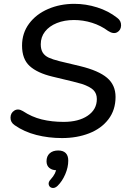

<svg xmlns="http://www.w3.org/2000/svg" viewBox="-20 -699 659 985"><path d="M55.5 -56.5Q33.6 -71.1 33.9 -95.3Q34.1 -119.5 53.4 -131.7Q72.7 -143.8 97.2 -129.2Q142.7 -99 194.2 -86.3Q245.7 -73.7 306.4 -73.7Q383.6 -73.7 430.2 -105.6Q476.8 -137.4 476.8 -190.8Q476.8 -219.4 459.4 -236.8Q442 -254.2 400.7 -268.2Q377.4 -275.1 353.6 -280.8L248.4 -306.1Q171.2 -324.7 132.2 -360.3Q93.1 -395.8 93.1 -465.1Q93.1 -529.1 129.2 -577.7Q165.4 -626.4 226.8 -652.8Q288.1 -679.3 361.5 -679.3Q420.4 -679.3 478.3 -661.1Q536.2 -643 581.3 -607.5Q601.9 -592.5 601.2 -568.4Q600.4 -544.3 581.2 -533.5Q561.9 -522.6 534.2 -540.5Q497.3 -567.9 452.1 -582.1Q407 -596.3 359.5 -596.3Q310.7 -596.3 271.7 -580.7Q232.7 -565 210.9 -537Q189.1 -509 189.1 -472Q189.1 -445.4 199.4 -429Q209.7 -412.7 229.9 -403.3Q250.1 -393.9 286.2 -384.9L391.5 -359.7Q485.4 -336.9 529.1 -300Q572.8 -263 572.8 -201.7Q572.8 -134.8 536.2 -87Q499.7 -39.3 437.2 -15Q374.8 9.3 298.1 9.3Q228.8 9.3 166.4 -6.7Q104 -22.7 55.5 -56.5ZM240 221.4Q254.1 205.9 261.5 190.9Q268.9 175.9 271.3 158.1L273.8 174.7Q247.6 174.7 233.2 162.6Q218.7 150.5 218.7 128.5Q218.7 102.1 235 87.5Q251.3 73 278.5 73Q303.7 73 316.9 86Q330.2 99.1 330.2 124.9Q330.2 159 314.8 195Q299.4 231 275.3 254.5Q261.5 267.7 247.7 265Q233.8 262.4 230.2 248.8Q226.6 235.1 240 221.4Z"/></svg>

Font: SN Pro Thin
Style: Italic
Weight: 200
Italic angle: -9°
Designer: Tobias Whetton
Foundry: Supernotes
Version: Version 1.003;Glyphs 3.3 (3324)